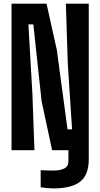

<svg xmlns="http://www.w3.org/2000/svg" viewBox="-20 -820 548 1048"><path d="M270.5 208.5Q255 208.5 236.8 206.8Q218.5 205 202 202V109Q215 109.5 235.5 110.2Q256 111 270.5 111Q307.5 111 330.5 99.8Q353.5 88.5 353.5 60.5V-74.5H464.5V49.5Q464.5 134.5 417.5 171.5Q370.5 208.5 270.5 208.5ZM43 0V-800H234L290.5 -545.5L348.5 -114H373.5L350 -472L339.5 -800H464.5V0H264.5L207 -268L162 -687H135L157 -305L168 0Z"/></svg>

Font: Big Shoulders Display Thin ExtraBold
Style: Regular
Weight: 800
Version: Version 2.002